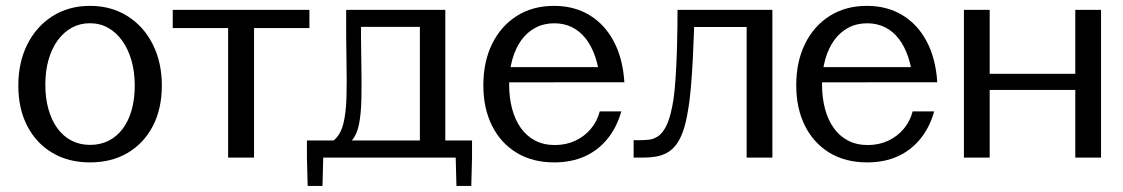

<svg xmlns="http://www.w3.org/2000/svg" viewBox="-20 -532 3790 648"><path d="M283.7 16.1Q210.9 16.1 156.5 -16.3Q102 -48.6 71.9 -107Q41.8 -165.3 41.8 -243.1Q41.8 -322 72.5 -382.7Q103.1 -443.5 157.8 -477.8Q212.4 -512.2 283.7 -512.2Q355.4 -512.2 410 -477.8Q464.6 -443.5 495.4 -382.7Q526.2 -322 526.2 -243.1Q526.2 -165.5 496.1 -107.1Q465.9 -48.8 411.4 -16.3Q356.9 16.1 283.7 16.1ZM283.7 -43Q318.4 -43 346.4 -56.9Q374.3 -70.9 394.1 -97.3Q413.9 -123.6 424.3 -160.6Q434.8 -197.6 434.8 -243.1Q434.8 -289.2 423.8 -327.6Q412.9 -366 392.8 -394.2Q372.6 -422.5 344.9 -438.1Q317.1 -453.6 283.7 -453.6Q250.1 -453.6 222.4 -438.6Q194.8 -423.5 174.6 -395.7Q154.5 -368 143.7 -330Q133 -292 133 -246.2Q133 -200.2 143.7 -162.7Q154.4 -125.1 174.2 -98.3Q194 -71.6 221.7 -57.3Q249.4 -43 283.7 -43Z M749.9 0V-489.5L843.7 -437.2H563V-498.8H1024.3V-437.2H743.6L837.4 -489.5V0Z M1025.7 0V-58H1471.1L1397.1 -6.7V-490.2L1471.1 -441.3H1148.3V-498.8H1482.9V-6.7L1407.4 -57.4H1547.5V0ZM1117.6 -34.3 1051.2 -38.8Q1088.2 -41.9 1109.1 -60.6Q1129.9 -79.3 1138.8 -114.6Q1147.7 -149.8 1149.3 -202.4Q1150.9 -254.9 1149.4 -325.9Q1148 -396.9 1148.3 -487L1198.5 -487.5Q1198 -396.9 1199.4 -325.4Q1200.8 -253.9 1199.8 -201Q1198.8 -148.1 1191.6 -112.4Q1184.4 -76.8 1166.9 -57.4Q1149.4 -38 1117.6 -34.3ZM1465.3 0V-58H1573.1V0ZM1573.1 0 1570.6 95.6H1520.5L1518 0ZM1123.6 0H1015.9V-58H1123.6ZM1015.9 0H1070.9L1068.4 95.6H1018.4Z M1850.7 16.1Q1777.4 16.1 1723.7 -16.4Q1669.9 -49 1640.6 -107.7Q1611.3 -166.4 1611.3 -244.1Q1611.3 -323.7 1641 -384.1Q1670.8 -444.5 1724.4 -478.3Q1778.1 -512.2 1849.7 -512.2Q1917.9 -512.2 1969.3 -481.1Q2020.8 -450.1 2051.4 -392.5Q2082 -335 2087.3 -254.4H2005.3Q2001.8 -301.9 1989.4 -338.9Q1977 -375.9 1957.1 -401.5Q1937.3 -427 1910.5 -440.2Q1883.6 -453.4 1850.7 -453.4Q1815.6 -453.4 1787.5 -438.6Q1759.4 -423.8 1739.6 -396.6Q1719.8 -369.3 1709.1 -331.2Q1698.4 -293 1698.4 -246.5Q1698.4 -202.5 1708.3 -165Q1718.2 -127.6 1737.7 -100.2Q1757.1 -72.8 1786 -57.6Q1814.9 -42.5 1852.7 -42.5Q1890.6 -42.5 1921.7 -57.1Q1952.8 -71.7 1974.2 -97.3Q1995.6 -123 2004.2 -156H2076.9Q2061.4 -101.5 2030 -63.1Q1998.6 -24.6 1953.4 -4.2Q1908.2 16.1 1850.7 16.1ZM1678.1 -254.1 1666.7 -305.4H2064.9L2066.1 -254.4Z M2499.9 0V-490.7L2573.2 -440.8H2266.6V-498.8H2586.8V0ZM2118.5 0V-58.9H2140Q2155.1 -58.9 2170.6 -60.6Q2186.1 -62.3 2200.8 -72Q2215.5 -81.6 2227.7 -105.1Q2240 -128.5 2248.7 -172.5Q2253.9 -196.4 2257.1 -231.3Q2260.3 -266.2 2262.2 -305.1Q2264.2 -344 2265.1 -380.7Q2265.9 -417.3 2266.3 -445.6Q2266.6 -474 2266.6 -487H2323.6Q2323.6 -465.5 2322.1 -423.8Q2320.7 -382.2 2318.2 -332.6Q2315.7 -283.1 2311.7 -236.7Q2307.7 -190.3 2301.9 -158.8Q2295.4 -117.7 2285.5 -89.6Q2275.6 -61.4 2262.1 -43.7Q2248.6 -26.1 2231.6 -16.6Q2214.6 -7.2 2194.2 -3.6Q2173.7 0 2150.1 0Z M2906.7 16.1Q2833.4 16.1 2779.7 -16.4Q2725.9 -49 2696.6 -107.7Q2667.3 -166.4 2667.3 -244.1Q2667.3 -323.7 2697 -384.1Q2726.8 -444.5 2780.4 -478.3Q2834.1 -512.2 2905.7 -512.2Q2973.9 -512.2 3025.3 -481.1Q3076.8 -450.1 3107.4 -392.5Q3138 -335 3143.3 -254.4H3061.3Q3057.8 -301.9 3045.4 -338.9Q3033 -375.9 3013.1 -401.5Q2993.3 -427 2966.5 -440.2Q2939.6 -453.4 2906.7 -453.4Q2871.6 -453.4 2843.5 -438.6Q2815.4 -423.8 2795.6 -396.6Q2775.8 -369.3 2765.1 -331.2Q2754.4 -293 2754.4 -246.5Q2754.4 -202.5 2764.3 -165Q2774.2 -127.6 2793.7 -100.2Q2813.1 -72.8 2842 -57.6Q2870.9 -42.5 2908.7 -42.5Q2946.6 -42.5 2977.7 -57.1Q3008.8 -71.7 3030.2 -97.3Q3051.6 -123 3060.2 -156H3132.9Q3117.4 -101.5 3086 -63.1Q3054.6 -24.6 3009.4 -4.2Q2964.2 16.1 2906.7 16.1ZM2734.1 -254.1 2722.7 -305.4H3120.9L3122.1 -254.4Z M3233.2 0V-498.8H3320.2V-229.6L3242.1 -282.9H3682.9L3609.1 -229.6V-498.8H3696V0H3609.1V-281.4L3682.9 -228.5H3242.1L3320.2 -281.4V0Z"/></svg>

Font: Russolo 10pt ExtraLight
Style: Regular
Weight: 200
Designer: Micah Stupak-Hahn
Version: Version 1.000